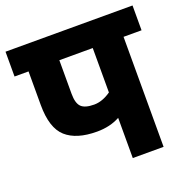

<svg xmlns="http://www.w3.org/2000/svg" viewBox="-132 -788 878 902"><g transform="rotate(-20 307.5 -337.0)"><path d="M625 -674V-550H535V0H381V-201Q332 -174 266 -174Q164 -174 112 -220.5Q60 -267 60 -382V-550H-10V-674ZM381 -328V-550H214V-382Q214 -335 232.5 -316.5Q251 -298 297 -298Q338 -298 381 -328Z"/></g></svg>

Font: Biryani Heavy
Style: Regular
Weight: 900
Designer: Dan Reynolds and Mathieu Réguer
Foundry: Dan Reynolds and Mathieu Réguer
Version: Version 1.003; ttfautohint (v1.1) -l 5 -r 5 -G 72 -x 0 -D la